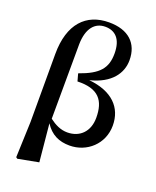

<svg xmlns="http://www.w3.org/2000/svg" viewBox="-183 -924 1013 1244"><g transform="rotate(20 323.5 -302.0)"><path d="M82 208 92 215 234 188 209 -72C251 -7 307 19 380 19C499 19 600 -71 600 -198C600 -322 518 -407 356 -423C499 -458 557 -544 557 -633C557 -750 483 -819 350 -819C192 -819 91 -715 91 -507V-38ZM213 -104 215 -620C217 -730 265 -784 336 -784C405 -784 451 -740 451 -641C451 -540 407 -487 273 -440L287 -389C433 -394 482 -327 482 -209C482 -114 423 -56 337 -56C291 -56 251 -76 213 -105Z"/></g></svg>

Font: Source Han Serif CN
Style: Bold
Weight: 700
Designer: Ryoko NISHIZUKA 西塚涼子 (kana & ideographs); Frank Grießhammer (Latin, Greek & Cyrillic); Wenlong ZHANG 张文龙 (bopomofo); San
Foundry: Adobe
Version: Version 2.003;hotconv 1.1.1;makeotfexe 2.6.0